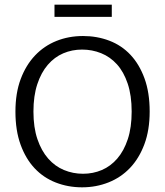

<svg xmlns="http://www.w3.org/2000/svg" viewBox="-20 -792 706 821"><path d="M335 -638Q395 -638 447.5 -618Q500 -598 538 -557.5Q576 -517 598 -456.5Q620 -396 620 -315Q620 -236 597.5 -175.5Q575 -115 536 -74Q497 -33 444 -12Q391 9 331 9Q271 9 218.5 -11.5Q166 -32 128 -72.5Q90 -113 68 -173.5Q46 -234 46 -315Q46 -394 68.5 -454Q91 -514 130 -555Q169 -596 221.5 -617Q274 -638 335 -638ZM123 -315Q123 -247 140 -197Q157 -147 186 -114Q215 -81 253.5 -65Q292 -49 335 -49Q378 -49 415.5 -65Q453 -81 481.5 -114Q510 -147 526.5 -197Q543 -247 543 -315Q543 -384 526 -434.5Q509 -485 480 -517Q451 -549 412.5 -564.5Q374 -580 331 -580Q288 -580 250.5 -564Q213 -548 184.5 -515Q156 -482 139.5 -432Q123 -382 123 -315ZM458 -772V-720H213V-772Z"/></svg>

Font: Ek Mukta Light
Style: Regular
Weight: 300
Designer: Girish Dalvi and Yashodeep Gholap
Foundry: Ek Type
Version: Version 2.538;PS 1.002;hotconv 16.6.51;makeotf.lib2.5.65220;